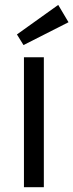

<svg xmlns="http://www.w3.org/2000/svg" viewBox="-20 -777 304 797"><path d="M162 0V-539.3H79.4V0ZM77.6 -589.9 264.4 -684.7 221.7 -756.6 50.3 -634Z"/></svg>

Font: Secuela Black
Style: Regular
Weight: 900
Designer: Fernando Haro
Foundry: deFharo
Version: Version 1.704